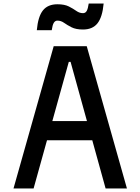

<svg xmlns="http://www.w3.org/2000/svg" viewBox="-20 -1060 790 1080"><path d="M56 0 282 -800H468L694 0H574L377 -712H367L169 0ZM185 -271V-379H565V-271ZM187 -890Q194 -967 221.5 -1001.5Q249 -1036 303 -1036Q343 -1036 367.5 -1023.5Q392 -1011 409.5 -998.5Q427 -986 447 -986Q461 -986 468 -999Q475 -1012 479 -1040H563Q556 -964 528.5 -929Q501 -894 447 -894Q407 -894 382.5 -906.5Q358 -919 340.5 -931.5Q323 -944 303 -944Q290 -944 282.5 -931.5Q275 -919 271 -890Z"/></svg>

Font: Martian Mono SemiExpanded
Style: Regular
Weight: 400
Width: 6
Monospace: yes
Designer: Roman Shamin
Foundry: Evil Martians
Version: Version 1.000